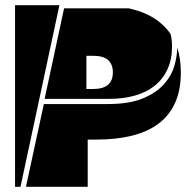

<svg xmlns="http://www.w3.org/2000/svg" viewBox="-20 -720 732 740"><path d="M227 -688H476L488 -685Q587 -661 637 -590Q643 -569 643 -541Q643 -491 625.5 -453Q608 -415 576 -389.5Q544 -364 499.5 -351.5Q455 -339 401 -339H152ZM149 -319H395Q478 -319 530 -340.5Q582 -362 611.5 -395Q641 -428 652 -466Q663 -504 663 -537Q677 -493 677 -441Q677 -373 655 -324Q633 -275 591 -243.5Q549 -212 488.5 -197Q428 -182 352 -182H318V0H80ZM38 -700H209L59 0H38ZM415 -441Q415 -505 339 -505H313V-377H339Q415 -377 415 -441Z"/></svg>

Font: J.M. Nexus Grotesque
Style: Regular
Weight: 900
Designer: deFharo
Foundry: deFharo
Version: Version 3.003